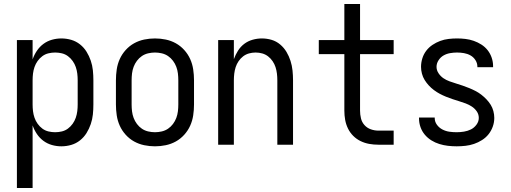

<svg xmlns="http://www.w3.org/2000/svg" viewBox="-20 -719 2540 954"><path d="M64 215V-520H142V-424Q150 -447 163.5 -467Q177 -487 196 -501Q215 -515 238 -521.5Q261 -528 285 -528Q310 -528 334 -521Q358 -514 377.5 -498.5Q397 -483 410 -462Q423 -441 431 -417.5Q439 -394 441.5 -369.5Q444 -345 444 -320V-200Q444 -175 441.5 -150.5Q439 -126 431 -102.5Q423 -79 410 -58Q397 -37 377.5 -21.5Q358 -6 334 1Q310 8 285 8Q261 8 238 1.5Q215 -5 196 -19Q177 -33 163.5 -53Q150 -73 142 -96V215ZM254 -62Q271 -62 287.5 -66Q304 -70 317.5 -80Q331 -90 341 -104Q351 -118 356.5 -134Q362 -150 364 -166.5Q366 -183 366 -200V-320Q366 -337 364 -353.5Q362 -370 356.5 -386Q351 -402 341 -416Q331 -430 317.5 -440Q304 -450 287.5 -454Q271 -458 254 -458Q237 -458 220.5 -454Q204 -450 190.5 -440Q177 -430 167 -416Q157 -402 151.5 -386Q146 -370 144 -353.5Q142 -337 142 -320V-200Q142 -183 144 -166.5Q146 -150 151.5 -134Q157 -118 167 -104Q177 -90 190.5 -80Q204 -70 220.5 -66Q237 -62 254 -62Z M750 8Q723 8 696.5 2.5Q670 -3 646.5 -16Q623 -29 604.5 -49.5Q586 -70 575 -94.5Q564 -119 560 -146Q556 -173 556 -200V-320Q556 -347 560 -374Q564 -401 575 -425.5Q586 -450 604.5 -470.5Q623 -491 646.5 -504Q670 -517 696.5 -522.5Q723 -528 750 -528Q777 -528 803.5 -522.5Q830 -517 853.5 -504Q877 -491 895.5 -470.5Q914 -450 925 -425.5Q936 -401 940 -374Q944 -347 944 -320V-200Q944 -173 940 -146Q936 -119 925 -94.5Q914 -70 895.5 -49.5Q877 -29 853.5 -16Q830 -3 803.5 2.5Q777 8 750 8ZM750 -62Q767 -62 784 -66Q801 -70 815 -79.5Q829 -89 839.5 -103Q850 -117 856 -133Q862 -149 864 -166Q866 -183 866 -200V-320Q866 -337 864 -354Q862 -371 856 -387Q850 -403 839.5 -417Q829 -431 815 -440.5Q801 -450 784 -454Q767 -458 750 -458Q733 -458 716 -454Q699 -450 685 -440.5Q671 -431 660.5 -417Q650 -403 644 -387Q638 -371 636 -354Q634 -337 634 -320V-200Q634 -183 636 -166Q638 -149 644 -133Q650 -117 660.5 -103Q671 -89 685 -79.5Q699 -70 716 -66Q733 -62 750 -62Z M1064 0V-520H1142V-425Q1150 -447 1162.5 -467Q1175 -487 1193.5 -501Q1212 -515 1235 -521.5Q1258 -528 1281 -528Q1306 -528 1329.5 -521Q1353 -514 1372 -498Q1391 -482 1403.5 -461Q1416 -440 1423.5 -416.5Q1431 -393 1433.5 -368.5Q1436 -344 1436 -320V0H1358V-320Q1358 -337 1356 -353.5Q1354 -370 1349 -385.5Q1344 -401 1334.5 -415Q1325 -429 1312 -439Q1299 -449 1283 -453.5Q1267 -458 1250 -458Q1233 -458 1217 -453.5Q1201 -449 1188 -439Q1175 -429 1165.5 -415Q1156 -401 1151 -385.5Q1146 -370 1144 -353.5Q1142 -337 1142 -320V0Z M1936 0H1860Q1837 0 1814.5 -4Q1792 -8 1771.5 -18Q1751 -28 1735 -44Q1719 -60 1709 -80.5Q1699 -101 1695 -123.5Q1691 -146 1691 -169V-450H1564V-520H1691V-699H1769V-520H1936V-450H1769V-169Q1769 -150 1773.5 -131Q1778 -112 1791 -97.5Q1804 -83 1822.5 -76.5Q1841 -70 1860 -70H1936Z M2249 8Q2227 8 2205.5 5.5Q2184 3 2163 -3.5Q2142 -10 2123.5 -21.5Q2105 -33 2091 -49.5Q2077 -66 2069.5 -87Q2062 -108 2062 -130V-135H2140V-132Q2140 -114 2151 -99Q2162 -84 2178.5 -75.5Q2195 -67 2213 -64.5Q2231 -62 2249 -62Q2267 -62 2285.5 -65Q2304 -68 2320 -76Q2336 -84 2347.5 -99.5Q2359 -115 2359 -133Q2359 -151 2349 -165.5Q2339 -180 2324.5 -189.5Q2310 -199 2294 -205Q2278 -211 2261.5 -216Q2245 -221 2228.5 -226.5Q2212 -232 2196 -238.5Q2180 -245 2165 -253Q2150 -261 2136 -271.5Q2122 -282 2110.5 -294.5Q2099 -307 2090 -321.5Q2081 -336 2076.5 -353Q2072 -370 2072 -387Q2072 -408 2078.5 -429Q2085 -450 2098 -467Q2111 -484 2129 -496Q2147 -508 2167 -515.5Q2187 -523 2208.5 -525.5Q2230 -528 2251 -528Q2272 -528 2293 -525.5Q2314 -523 2334 -516Q2354 -509 2372 -497.5Q2390 -486 2403 -469.5Q2416 -453 2423 -432.5Q2430 -412 2430 -391V-385H2352V-388Q2352 -405 2342.5 -420Q2333 -435 2318 -443.5Q2303 -452 2285.5 -455Q2268 -458 2251 -458Q2234 -458 2216.5 -455Q2199 -452 2184 -443.5Q2169 -435 2159 -419.5Q2149 -404 2149 -387Q2149 -370 2159 -355Q2169 -340 2183 -330.5Q2197 -321 2213.5 -315Q2230 -309 2246.5 -304Q2263 -299 2279 -293.5Q2295 -288 2311 -281.5Q2327 -275 2342.5 -267Q2358 -259 2371.5 -248.5Q2385 -238 2397 -225.5Q2409 -213 2418 -198.5Q2427 -184 2431.5 -167Q2436 -150 2436 -133Q2436 -111 2428.5 -90Q2421 -69 2407.5 -52Q2394 -35 2375 -23Q2356 -11 2335.5 -4Q2315 3 2293 5.5Q2271 8 2249 8Z"/></svg>

Font: Iosevka srxl
Style: Regular
Weight: 400
Monospace: yes
Designer: Belleve Invis
Foundry: Belleve Invis
Version: Version 33.0.1; ttfautohint (v1.8.3)